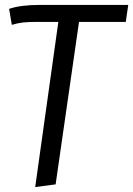

<svg xmlns="http://www.w3.org/2000/svg" viewBox="-20 -546 541 780"><path d="M491 -457H301L206 203L123 214L217 -457H128Q93 -457 72 -454.5Q51 -452 28 -445L17 -510Q64 -526 140 -526H501Z"/></svg>

Font: FiraGO Book
Style: Italic
Weight: 350
Italic angle: -8°
Designer: bBox Type GmbH
Foundry: bBox Type GmbH
Version: Version 1.001